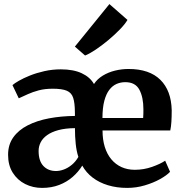

<svg xmlns="http://www.w3.org/2000/svg" viewBox="-20 -907 890 938"><path d="M185.3 11Q140.8 11 102.9 -8Q65.1 -27.1 42.3 -63.3Q19.5 -99.5 19.5 -150.7Q19.5 -200.5 45.1 -236.2Q70.6 -271.9 115.6 -294.8Q160.6 -317.8 219.8 -328.9Q279 -340 346.1 -340.6L345.9 -358.2Q345.7 -403.8 337.6 -428.8Q329.6 -453.9 306.4 -463.7Q283.3 -473.6 237.8 -473.6Q199.4 -473.6 169.5 -465.7Q139.6 -457.7 115.7 -446.8Q91.9 -435.8 71.7 -426.7L40.9 -491.2Q50.3 -499.7 72.5 -512.5Q94.8 -525.3 126.6 -538.1Q158.4 -550.8 197 -559.5Q235.6 -568.2 277 -568.2Q339 -568.2 379.5 -549.1Q420 -530.1 439.1 -496.5Q455.2 -521.1 482.1 -537.5Q509.1 -554 541.9 -562Q574.7 -570 608 -570Q709.9 -570 763.4 -517.1Q816.8 -464.3 818.9 -368.4Q818.9 -335.9 817.3 -311.9Q815.8 -287.8 811.8 -269.5H480.9Q480.9 -224.8 491.9 -189.3Q503 -153.7 523.9 -128.7Q544.8 -103.7 573.8 -90.6Q602.8 -77.5 638.6 -77.5Q682.7 -77.5 723.3 -91.9Q764 -106.3 786.9 -122L810.8 -67.6Q794.7 -50.3 762.1 -32.1Q729.5 -13.9 687.6 -1.5Q645.8 11 601.3 11Q550.4 11 507.5 -2Q464.6 -15 432.6 -39.4Q400.7 -63.8 381.9 -97.9Q363.2 -67.4 334.9 -42.7Q306.7 -18 269.2 -3.5Q231.7 11 185.3 11ZM480.5 -330.6H679.3Q680.3 -339 680.4 -351.6Q680.6 -364.1 680.6 -372.8Q680.6 -431.8 660.9 -468.7Q641.3 -505.6 592 -505.6Q569.6 -505.6 549.7 -497Q529.7 -488.4 514.2 -468.4Q498.7 -448.4 489.7 -414.7Q480.7 -381 480.5 -330.6ZM253.8 -71.5Q271.8 -71.5 291.9 -78.9Q312 -86.3 330.7 -101.7Q349.5 -117.1 362.9 -140.4Q353.7 -167.7 349.9 -204.2Q346.1 -240.6 346.1 -281Q299.3 -280.5 265.8 -271.5Q232.2 -262.5 210.6 -247.1Q188.9 -231.8 178.8 -211.9Q168.6 -192 168.6 -169.8Q168.6 -121 191.9 -96.2Q215.3 -71.5 253.8 -71.5ZM396.9 -636.3H395.1L345.8 -679.3L514.5 -887.1L602.8 -809.7Q590.8 -789 565.4 -762.9Q540 -736.8 509 -710.9Q478 -685 448 -664.9Q418.1 -644.8 396.9 -636.3Z"/></svg>

Font: Merriweather 7pt Light
Style: Regular
Weight: 300
Designer: Eben Sorkin
Foundry: Eben Sorkin
Version: Version 2.200;gftools[0.9.31]